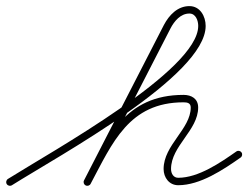

<svg xmlns="http://www.w3.org/2000/svg" viewBox="-30 -576 802 620"><path d="M-8.2 18.4C-4.6 24 2.8 25.7 8.4 22.2C161 -73.8 634.1 -330.3 634.1 -492.3C634.1 -523.2 616.2 -556.3 581.6 -556.3C543.4 -556.3 516 -527.2 499.4 -495.6C499.4 -495.6 499.4 -495.6 499.4 -495.5C499.3 -495.5 499.3 -495.5 499.3 -495.5C413.3 -328.2 327.3 -160.8 241.3 6.5C238.3 12.4 240.6 19.6 246.5 22.7C252.4 25.7 259.6 23.4 262.7 17.5C348.7 -149.8 434.7 -317.2 520.7 -484.5C520.7 -484.5 520.7 -484.5 520.6 -484.5C520.6 -484.4 520.6 -484.4 520.6 -484.4C532.8 -507.6 552.9 -532.3 581.6 -532.3C602.3 -532.3 610.1 -509.4 610.1 -492.3C610.1 -348 139.3 -88.5 -4.4 1.8C-10 5.4 -11.7 12.8 -8.2 18.4ZM262.6 17.6C262.6 17.6 262.6 17.6 262.6 17.6C332.9 -114.1 386.2 -245.6 562.8 -245.6C575 -245.6 585.9 -243.2 585.9 -228.9C585.9 -159.5 498.3 -107.7 498.3 -30.3C498.3 -2.7 516.3 22.1 545.5 22.1C616.8 22.1 691 -28.1 746.9 -67.2C752.3 -71 753.6 -78.5 749.8 -83.9C746 -89.3 738.5 -90.6 733.1 -86.8C682 -51 611 -1.9 545.5 -1.9C529.8 -1.9 522.3 -16.1 522.3 -30.3C522.3 -104.5 609.9 -155.2 609.9 -228.9C609.9 -257.2 588.5 -269.6 562.8 -269.6C375.2 -269.6 316.4 -134.2 241.4 6.4C238.3 12.2 240.5 19.5 246.4 22.6C252.2 25.7 259.5 23.5 262.6 17.6Z"/></svg>

Font: FRB American Cursive Guidelines Arrows Light
Style: Italic
Weight: 300
Italic angle: -25°
Version: Version 2.0;Modular Font Editor K font №1